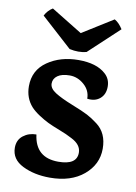

<svg xmlns="http://www.w3.org/2000/svg" viewBox="-84 -780 602 850"><g transform="rotate(10 217.0 -355.0)"><path d="M200 15Q130 15 77.5 -11Q25 -37 25 -89Q25 -124 50 -143.5Q75 -163 109 -163Q122 -61 225 -61Q308 -61 308 -116Q308 -152 264 -174Q240 -187 206 -200Q172 -213 152.5 -222.5Q133 -232 110 -247Q87 -262 72 -278Q39 -315 39 -368Q39 -440 97 -480Q155 -520 236 -520Q317 -520 358 -483Q383 -461 383 -426Q383 -391 360.5 -372Q338 -353 303 -358Q303 -395 274 -420.5Q245 -446 209.5 -446Q174 -446 155 -432.5Q136 -419 136 -397Q136 -375 163.5 -357.5Q191 -340 241.5 -320Q292 -300 314 -288.5Q336 -277 361 -258Q409 -222 409 -151.5Q409 -81 352 -33Q295 15 200 15ZM399 -687 264 -561Q229 -552 188 -561L49 -687Q62 -712 84 -725L224 -639L362 -725Q382 -714 399 -687Z"/></g></svg>

Font: Karma
Style: Bold
Weight: 700
Designer: Joana Correia
Foundry: Indian Type Foundry
Version: Version 1.202;PS 1.0;hotconv 1.0.78;makeotf.lib2.5.61930; tt